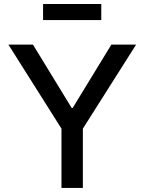

<svg xmlns="http://www.w3.org/2000/svg" viewBox="-20 -927 712 947"><path d="M283.2 -292.5 21.5 -707H142.6L333.5 -394.5H338.4L529.3 -707H651.4L388.7 -292.5V0H283.2ZM479.5 -828.1H192.4V-907.2H479.5Z"/></svg>

Font: Wanted Sans Medium
Style: Regular
Weight: 500
Designer: Original Design by Kil Hyung-jin and Kang Hanbin, Wanted Lab, Inc; Hangeul from Source Han Sans by Jang Soo-young and Ka
Foundry: Wanted Lab, Inc.
Version: Version 1.001